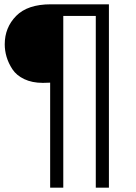

<svg xmlns="http://www.w3.org/2000/svg" viewBox="-20 -762 632 892"><path d="M2 -556Q2 -634 55 -688Q108 -742 216 -742H486V110H425V-688H274V110H213V-378Q201 -377 179 -377Q129 -377 92.5 -394.5Q56 -412 37.5 -440.5Q19 -469 10.5 -498Q2 -527 2 -556Z"/></svg>

Font: Trueno
Style: Lt
Weight: 300
Designer: Julieta Ulanovsky
Foundry: Julieta Ulanovsky
Version: Version 3.001b